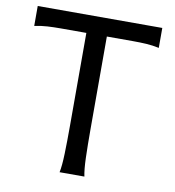

<svg xmlns="http://www.w3.org/2000/svg" viewBox="-80 -784 779 856"><g transform="rotate(10 309.0 -356.5)"><path d="M585.9 -712.9V-622.6Q556.6 -628.9 528.1 -630.6Q499.5 -632.3 466.3 -632.3H349.1V-212.4Q349.1 -140.1 350.8 -84.7Q352.5 -29.3 358.9 0H246.6Q252.9 -29.3 254.6 -84.7Q256.3 -140.1 256.3 -212.4V-632.3H141.6Q108.9 -632.3 80.1 -630.6Q51.3 -628.9 22 -622.6V-712.9Z"/></g></svg>

Font: Andika CyrE
Style: Regular
Weight: 400
Designer: Victor Gaultney, Annie Olsen, Julie Remington, Don Collingsworth, Eric Hays, Becca Hirsbrunner
Foundry: SIL International
Version: Version 5.000